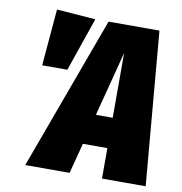

<svg xmlns="http://www.w3.org/2000/svg" viewBox="-80 -784 815 858"><g transform="rotate(10 327.5 -354.5)"><path d="M286.1 -695.8 202.1 -452.1H87.9L109.9 -709ZM637.2 0H439V-138.2H328.1L292 0H90.8L346.2 -695.8H577.1ZM362.8 -275.9H439V-569.8Z"/></g></svg>

Font: Fira Sans Compressed Heavy
Style: Italic
Weight: 900
Width: 3
Italic angle: -8°
Designer: Carrois Corporate & Edenspiekermann AG
Foundry: Carrois Corporate GbR & Edenspiekermann AG
Version: Version 4.203;PS 004.203;hotconv 1.0.88;makeotf.lib2.5.64775